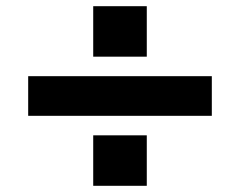

<svg xmlns="http://www.w3.org/2000/svg" viewBox="-20 -600 775 620"><path d="M281 0V-163H454V0ZM281 -417V-580H454V-417ZM71 -226V-354H664V-226Z"/></svg>

Font: Mplus 1p ExtraBold
Style: Regular
Weight: 800
Version: Version 1.061